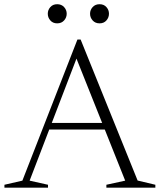

<svg xmlns="http://www.w3.org/2000/svg" viewBox="-26 -868 738 888"><path d="M184 -269V-299.5H488.5V-269ZM610.5 -33 692.5 -13.5V0H466V-13.5L553 -32.5L317.5 -622.5H337.5L111 -32.5L196 -13.5V0H-5.5V-13.5L77.5 -32.5L332 -685H347ZM238.5 -760Q218.5 -760 206.8 -773.5Q195 -787 195 -804.5Q195 -822 206.8 -835.2Q218.5 -848.5 238.5 -848.5Q258.5 -848.5 270.5 -835.2Q282.5 -822 282.5 -804.5Q282.5 -787 270.5 -773.5Q258.5 -760 238.5 -760ZM434.5 -760Q414.5 -760 402.5 -773.5Q390.5 -787 390.5 -804.5Q390.5 -822 402.5 -835.2Q414.5 -848.5 434.5 -848.5Q454.5 -848.5 466.2 -835.2Q478 -822 478 -804.5Q478 -787 466.2 -773.5Q454.5 -760 434.5 -760Z"/></svg>

Font: Newsreader 24pt Light
Style: Regular
Weight: 300
Designer: Hugues Gentile
Foundry: Production Type
Version: Version 1.003